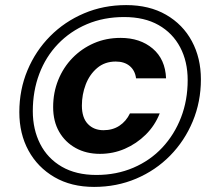

<svg xmlns="http://www.w3.org/2000/svg" viewBox="-20 -729 828 755"><path d="M350 6Q260 6 194 -32.5Q128 -71 92 -137Q56 -203 56 -288Q56 -376 88 -452.5Q120 -529 177 -586.5Q234 -644 310.5 -676.5Q387 -709 476 -709Q567 -709 633 -671Q699 -633 734.5 -567Q770 -501 770 -417Q770 -329 738 -252Q706 -175 649 -117Q592 -59 515.5 -26.5Q439 6 350 6ZM373 -124Q319 -124 277.5 -147Q236 -170 212.5 -211Q189 -252 189 -308Q189 -365 209 -414.5Q229 -464 265 -501Q301 -538 349 -559Q397 -580 454 -580Q531 -580 580.5 -538Q630 -496 633 -421H515Q511 -452 490 -469.5Q469 -487 435 -487Q392 -487 362 -461.5Q332 -436 317 -396.5Q302 -357 302 -314Q302 -266 325.5 -241.5Q349 -217 387 -217Q423 -217 449.5 -234.5Q476 -252 491 -283H608Q589 -235 553 -199.5Q517 -164 471 -144Q425 -124 373 -124ZM359 -41Q438 -41 504.5 -69.5Q571 -98 618.5 -149Q666 -200 692 -267.5Q718 -335 718 -414Q718 -487 688.5 -543Q659 -599 603.5 -630.5Q548 -662 468 -662Q388 -662 322 -634Q256 -606 208 -556Q160 -506 134.5 -438.5Q109 -371 109 -292Q109 -220 138 -163Q167 -106 223 -73.5Q279 -41 359 -41Z"/></svg>

Font: DM Sans 28pt
Style: Bold Italic
Weight: 700
Italic angle: -10°
Version: Version 4.004;gftools[0.9.30]